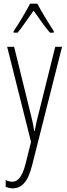

<svg xmlns="http://www.w3.org/2000/svg" viewBox="-20 -784 367 1046"><path d="M183 -764H144C121 -720 78 -648 54 -614V-606H76C102 -637 137 -690 163 -726C191 -687 224 -638 252 -606H273V-614C257 -638 208 -717 183 -764ZM19 -529 149 -11 119 110C99 186 74 206 47 206C35 206 21 202 11 197V234C24 239 35 242 49 242C97 242 132 209 155 116L318 -529H281L189 -160C182 -134 176 -109 169 -70H166C163 -89 163 -100 148 -159L57 -529Z"/></svg>

Font: Noto Sans Sinhala UI ExtraCondensed ExtraLight
Style: Regular
Weight: 200
Width: 2
Designer: Jelle Bosma - Monotype Design Team
Foundry: Monotype Imaging Inc.
Version: Version 2.006